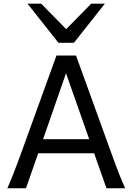

<svg xmlns="http://www.w3.org/2000/svg" viewBox="-20 -1011 721 1031"><path d="M19.5 0Q25.9 -14.6 32.7 -30.8Q39.6 -46.9 47.6 -67.1Q55.7 -87.4 65.4 -113.3Q75.2 -139.2 87.9 -173.3L283.2 -712.9H388.2L583.5 -173.3Q595.7 -139.2 605.5 -113.3Q615.2 -87.4 623.5 -67.1Q631.8 -46.9 638.7 -30.8Q645.5 -14.6 651.9 0H551.8L485.4 -188H185.1L119.6 0ZM334.5 -617.7 211.4 -263.7H459ZM201.2 -991.2 335.4 -854.5 469.7 -991.2H543L377 -781.2H293.9L127.9 -991.2Z"/></svg>

Font: Andika DR AuSIL
Style: Regular
Weight: 400
Designer: Annie Olsen & Victor Gaultney
Foundry: SIL International
Version: Version 0.003